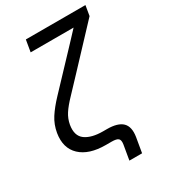

<svg xmlns="http://www.w3.org/2000/svg" viewBox="-210 -826 934 1063"><g transform="rotate(-30 257.0 -294.0)"><path d="M294.4 140.1 310.5 45.4Q314.5 19.5 304 9.8Q293.5 0 261.7 0H225.1Q117.7 0 63.5 -51.3Q9.3 -102.5 23.9 -192.4Q32.2 -241.7 58.3 -282.5Q84.5 -323.2 128.4 -369.4Q172.4 -415.5 233.9 -481L310.5 -562Q332 -584.5 353 -607.2Q374 -629.9 395 -652.3H120.6L133.3 -727.5H514.2L503.4 -663.1L281.7 -426.8Q226.6 -367.7 190.2 -329.8Q153.8 -292 134.3 -262Q114.7 -231.9 108.4 -195.8Q97.7 -130.4 136.7 -101.8Q175.8 -73.2 249.5 -73.2H273.9Q342.8 -73.2 372.1 -44.7Q401.4 -16.1 391.6 45.4L375.5 140.1Z"/></g></svg>

Font: Inter Display
Style: Italic
Weight: 400
Italic angle: -9.39999°
Designer: Rasmus Andersson
Foundry: rsms
Version: Version 4.000;git-a52131595